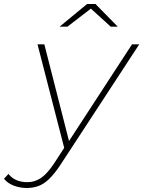

<svg xmlns="http://www.w3.org/2000/svg" viewBox="-130 -740 714 957"><path d="M3 197Q-31 197 -62 185Q-93 173 -110 151L-88 127Q-71 148 -47.5 158Q-24 168 7 168Q42 168 73 148Q104 128 140 74L190 -3L57 -519H91L214 -37L528 -519H564L169 85Q140 128 114.5 152.5Q89 177 62 187Q35 197 3 197ZM167 -607 304 -720H346L457 -607H422L323 -697L206 -607Z"/></svg>

Font: Montserrat Thin ExtraLight
Style: Italic
Weight: 250
Italic angle: -11.3°
Version: Version 9.000